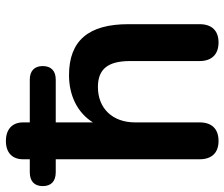

<svg xmlns="http://www.w3.org/2000/svg" viewBox="-101 -678 761 651"><g transform="rotate(-90 279.5 -352.5)"><path d="M127 8C168 8 190 -15 190 -56V-275C190 -351 237 -401 310 -401C370 -401 398 -368 398 -292V-56C398 -15 421 8 461 8C501 8 523 -15 523 -56V-298C523 -433 467 -499 350 -499C282 -499 223 -471 190 -418V-544H335C365 -544 381 -560 381 -588C381 -616 365 -632 335 -632H190V-655C190 -691 167 -713 127 -713C87 -713 65 -691 65 -655V-632H21C-10 -632 -26 -616 -26 -588C-26 -560 -10 -544 21 -544H65V-56C65 -15 87 8 127 8Z"/></g></svg>

Font: Nunito
Style: Bold
Weight: 700
Designer: Vernon Adams
Foundry: Vernon Adams
Version: Version 3.602